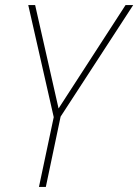

<svg xmlns="http://www.w3.org/2000/svg" viewBox="-20 -734 543 754"><path d="M133 0 191 -274 91 -714H118L210 -308L473 -714H503L218 -276L160 0Z"/></svg>

Font: Noto Sans SemiCondensed Thin
Style: Italic
Weight: 100
Width: 4
Italic angle: -12°
Designer: Monotype Design Team
Foundry: Monotype Imaging Inc.
Version: Version 2.013; ttfautohint (v1.8.4.7-5d5b)